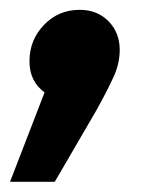

<svg xmlns="http://www.w3.org/2000/svg" viewBox="-55 -185 317 383"><path d="M103.9 -165.4Q139 -165.4 161.4 -142.7Q183.8 -119.9 183.8 -85.5Q183.8 -59.7 172.9 -34.7Q162 -9.7 137.6 34.5L54.2 177.7H-35L33.9 -0.7Q3.8 -22.6 3.8 -62.7Q3.8 -105.4 32.8 -135.4Q61.8 -165.4 103.9 -165.4Z"/></svg>

Font: Fira Sans Variable
Style: Italic
Weight: 397
Italic angle: -8°
Designer: Carrois Corporate & Edenspiekermann AG
Foundry: Carrois Corporate GbR & Edenspiekermann AG
Version: Version 4.202